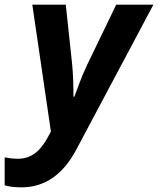

<svg xmlns="http://www.w3.org/2000/svg" viewBox="-83 -566 680 826"><path d="M9 240C106 240 186 189 245 78L577 -546H417L290 -283C264 -228 250 -183 237 -150H233C233 -189 232 -248 227 -293L200 -546H56L136 0L123 24C93 79 56 117 -6 117C-29 117 -46 114 -63 111V231C-47 236 -26 240 9 240Z"/></svg>

Font: Noto Sans
Style: Bold Italic
Weight: 700
Italic angle: -12°
Designer: Monotype Design Team
Foundry: Monotype Imaging Inc.
Version: Version 2.013